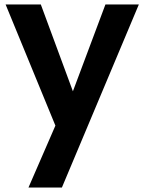

<svg xmlns="http://www.w3.org/2000/svg" viewBox="-20 -574 645 856"><path d="M599 -554 256 262H107L227 -14L5 -554H162L305 -167L450 -554Z"/></svg>

Font: Fz Poppins SemBd
Style: Regular
Weight: 600
Designer: Ninad Kale (Devanagari), Jonny Pinhorn (Latin)
Foundry: Indian Type Foundry
Version: Vit hóa bi Vntype.Com & FontZin.Com